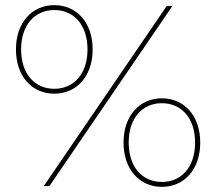

<svg xmlns="http://www.w3.org/2000/svg" viewBox="-20 -723 840 746"><path d="M150 0H172L650 -700H628ZM191 -359C278 -359 340 -427 340 -531C340 -635 278 -703 191 -703C104 -703 42 -635 42 -531C42 -427 104 -359 191 -359ZM191 -378C115 -378 62 -436 62 -531C62 -626 115 -684 191 -684C267 -684 320 -626 320 -531C320 -436 267 -378 191 -378ZM609 3C696 3 758 -65 758 -169C758 -273 696 -341 609 -341C522 -341 460 -273 460 -169C460 -65 522 3 609 3ZM609 -16C533 -16 480 -74 480 -169C480 -264 533 -322 609 -322C685 -322 738 -264 738 -169C738 -74 685 -16 609 -16Z"/></svg>

Font: Chess Sans Thin
Style: Regular
Weight: 100
Designer: Wolf Bōese
Foundry: Wolf Bōese
Version: Version 7.223;Glyphs 3.3 (3306)